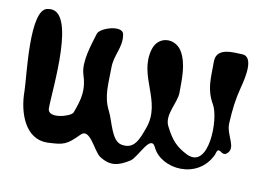

<svg xmlns="http://www.w3.org/2000/svg" viewBox="-67 -653 1126 796"><g transform="rotate(10 496.5 -255.0)"><path d="M75 -547C-2 -540 37 -256 38 -196C38 -101 77 1 168 -1C236 -4 248 -6 299 -58C333 -92 367 1 394 19C441 50 475 41 521 12C550 -7 586 -112 611 -59C650 25 808 45 862 -73C873 -119 886 -68 909 -86C945 -115 894 -161 897 -211C900 -270 905 -312 919 -366C927 -397 955 -502 899 -502C869 -502 790 -515 790 -452C790 -380 783 -335 817 -276C850 -220 847 -5 747 -53C699 -77 678 -101 651 -154C627 -200 672 -256 672 -301C672 -358 676 -422 646 -472C616 -520 545 -518 527 -456C493 -338 605 -252 562 -133C543 -80 527 -35 472 -46C429 -55 418 -133 397 -174C367 -232 376 -286 376 -353C376 -408 409 -442 400 -497C394 -536 301 -508 292 -481C278 -434 251 -358 266 -307C287 -244 277 -204 254 -143C246 -124 150 -97 150 -142C150 -223 195 -570 75 -547Z"/></g></svg>

Font: Philokalia
Style: Regular
Weight: 400
Version: Version 001.010